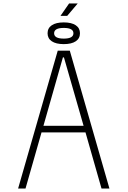

<svg xmlns="http://www.w3.org/2000/svg" viewBox="-20 -1094 740 1114"><path d="M85 0 315 -800H385L615 0H569L476 -326H221L128 0ZM345 -761 232 -364H465L351 -761ZM331 -1002 381 -1074H431L370 -1002ZM350 -838Q305 -838 280.5 -854.5Q256 -871 256 -901Q256 -931 280.5 -947.5Q305 -964 350 -964Q395 -964 419.5 -947.5Q444 -931 444 -901Q444 -871 419.5 -854.5Q395 -838 350 -838ZM350 -870Q406 -870 406 -901Q406 -932 350 -932Q294 -932 294 -901Q294 -870 350 -870Z"/></svg>

Font: Martian Mono Thin
Style: Regular
Weight: 100
Monospace: yes
Designer: Roman Shamin
Foundry: Evil Martians
Version: Version 1.000; ttfautohint (v1.8.4.7-5d5b)